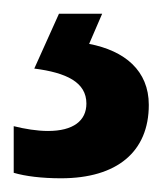

<svg xmlns="http://www.w3.org/2000/svg" viewBox="-20 -20 240 280"><path d="M197 133C197 83 162 54 110 44L129 0H66L30 80C77 86 106 100 106 131C106 156 87 171 50 171C34 171 16 168 0 164V232C17 237 41 240 69 240C151 240 197 201 197 133Z"/></svg>

Font: Noto Sans Lao Condensed SemiBold
Style: Regular
Weight: 600
Width: 3
Designer: Monotype Design Team
Foundry: Monotype Imaging Inc.
Version: Version 2.003